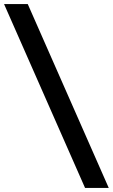

<svg xmlns="http://www.w3.org/2000/svg" viewBox="-24 -779 557 948"><path d="M-4 -759 396 149H513L113 -759Z"/></svg>

Font: Roboto Serif SemiCondensed
Style: Bold
Weight: 700
Width: 4
Designer: Greg Gazdowicz
Foundry: Commercial Type
Version: Version 1.007